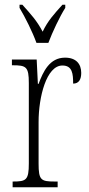

<svg xmlns="http://www.w3.org/2000/svg" viewBox="-20 -786 372 806"><path d="M133 -606H183C200 -651 230 -715 254 -753V-766H242C207 -727 181 -699 159 -653C135 -699 109 -727 74 -766H62V-753C85 -715 117 -651 133 -606ZM33 0H222V-24H209C152 -24 142 -30 142 -99V-274C142 -379 175 -511 242 -511C284 -511 287 -476 287 -435C312 -435 321 -454 321 -480C321 -517 300 -544 253 -544C188 -544 161 -485 142 -434H139L134 -536H30V-512H33C90 -512 101 -506 101 -437V-100C101 -30 90 -24 35 -24H33Z"/></svg>

Font: Noto Serif Sinhala ExtraCondensed ExtraLight
Style: Regular
Weight: 200
Width: 2
Designer: Jelle Bosma - Monotype Design Team
Foundry: Monotype Imaging Inc.
Version: Version 2.007